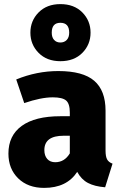

<svg xmlns="http://www.w3.org/2000/svg" viewBox="-20 -897 590 935"><path d="M274 -599Q208 -599 168 -639.5Q128 -680 128 -738Q128 -796 168 -836.5Q208 -877 274 -877Q341 -877 381 -836.5Q421 -796 421 -738Q421 -680 381 -639.5Q341 -599 274 -599ZM274 -786Q232 -786 232 -738Q232 -715 243.5 -702.5Q255 -690 274 -690Q293 -690 305 -702.5Q317 -715 317 -738Q317 -786 274 -786ZM494 -164Q494 -135 501.5 -121Q509 -107 528 -100L492 15Q441 11 408.5 -6Q376 -23 356 -60Q305 18 195 18Q116 18 68.5 -28.5Q21 -75 21 -149Q21 -237 86 -284Q151 -331 274 -331H320V-349Q320 -392 302 -407.5Q284 -423 237 -423Q180 -423 98 -395L59 -510Q159 -551 264 -551Q384 -551 439 -503.5Q494 -456 494 -358ZM249 -107Q294 -107 320 -150V-236H290Q196 -236 196 -166Q196 -139 210 -123Q224 -107 249 -107Z"/></svg>

Font: FiraGO ExtraBold
Style: Regular
Weight: 800
Designer: bBox Type
Foundry: bBox Type GmbH
Version: Version 1.001;PS 001.001;hotconv 1.0.88;makeotf.lib2.5.64775